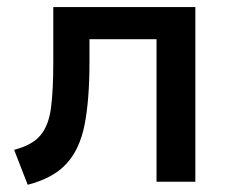

<svg xmlns="http://www.w3.org/2000/svg" viewBox="-20 -515 650 544"><path d="M58.5 8.5 20 -90.5Q71 -103.5 94.5 -131.5Q118 -159.5 124.5 -209.5Q131 -259.5 131 -338.5V-495H533.5V0H423.5V-404H233.5V-338.5Q233.5 -232.5 219.8 -162.2Q206 -92 168.2 -51Q130.5 -10 58.5 8.5Z"/></svg>

Font: Geologica
Style: Regular
Weight: 400
Designer: Sindre Bremnes, Frode Helland
Foundry: Monokrom Skriftforlag AS
Version: Version 1.010; ttfautohint (v1.8.4.7-5d5b);gftools[0.9.28]